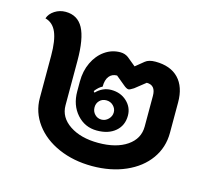

<svg xmlns="http://www.w3.org/2000/svg" viewBox="-93 -729 929 848"><g transform="rotate(15 371.5 -305.0)"><path d="M95 -222V-415Q95 -485 79 -522Q63 -559 28 -568Q35 -590 57.5 -604.5Q80 -619 107 -619Q162 -619 187.5 -572Q213 -525 213 -423V-220Q213 -165 264 -131Q315 -97 395 -97Q477 -97 526 -130.5Q575 -164 575 -220V-360Q575 -409 534 -409L486 -371Q469 -360 463 -360Q454 -360 439 -373L399 -406Q376 -406 363 -389.5Q350 -373 350 -342Q334 -335 317 -313L322 -307Q352 -338 391 -338Q434 -338 462.5 -311.5Q491 -285 491 -247Q491 -202 459.5 -175Q428 -148 375 -148Q320 -148 283.5 -189Q247 -230 247 -293V-338Q247 -386 265.5 -425Q284 -464 316 -486.5Q348 -509 387 -509Q408 -509 424 -497L463 -465L501 -496Q517 -509 547 -509Q616 -509 653 -470.5Q690 -432 690 -361V-222Q690 -155 652.5 -102.5Q615 -50 547.5 -20.5Q480 9 395 9Q310 9 241.5 -21Q173 -51 134 -104Q95 -157 95 -222ZM427 -245Q427 -262 414 -275Q401 -288 382 -288Q363 -288 351 -275.5Q339 -263 339 -245Q339 -226 351.5 -213Q364 -200 382 -200Q400 -200 413.5 -213.5Q427 -227 427 -245Z"/></g></svg>

Font: K2D
Style: Bold
Weight: 700
Designer: Katatrad Aksorn Co.,Ltd.
Foundry: Cadson Demak Co.,Ltd.
Version: Version 1.000; ttfautohint (v1.6)